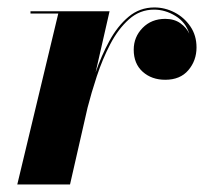

<svg xmlns="http://www.w3.org/2000/svg" viewBox="-20 -490 542 510"><path d="M134.8 -454.1H61V-460H271L233.9 -297.4Q249 -341.6 270.5 -381.1Q292 -420.7 321.5 -445.4Q351.1 -470.2 390.1 -470.2Q418.2 -470.2 443.7 -457Q469.2 -443.8 485.6 -419.9Q502 -396 502 -364Q502 -329.1 480.3 -303.6Q458.7 -278.1 418.9 -278.1Q382.8 -278.1 359 -299.4Q335.2 -320.8 335.2 -357.9Q335.2 -391.8 358.8 -415.9Q382.3 -439.9 418.9 -439.9Q442.9 -439.9 459.2 -428.2Q475.6 -416.5 482.7 -400.6Q473.4 -430.9 446.2 -447.6Q418.9 -464.4 389.2 -464.4Q351.3 -464.4 322.6 -438.7Q293.9 -413.1 272.9 -372.8Q252 -332.5 237.2 -287.6Q222.4 -242.7 212.6 -204.1L166 0H25.9Z"/></svg>

Font: Bodoni* 36
Style: Bold Italic
Weight: 700
Italic angle: -13°
Version: Version 2.000; ttfautohint (v1.8.1)